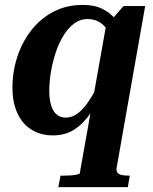

<svg xmlns="http://www.w3.org/2000/svg" viewBox="-20 -544 629 787"><path d="M219 223 228 176H242Q255 176 269.5 175Q284 174 295.5 171.5Q307 169 307 166L417 -452L426 -450L486 -519H575L458 144Q456 156 461.5 163.5Q467 171 480 173.5Q493 176 510 176H512L504 223ZM487 -402 441 -370Q434 -400 420 -421.5Q406 -443 385.5 -454.5Q365 -466 338 -466Q309 -466 284.5 -448Q260 -430 241 -399.5Q222 -369 209 -330.5Q196 -292 189 -251Q182 -210 182 -172Q182 -135 190 -110.5Q198 -86 213 -74Q228 -62 250 -62Q277 -62 300.5 -80.5Q324 -99 346.5 -133.5Q369 -168 391 -215L413 -191Q385 -130 354 -84Q323 -38 285.5 -13.5Q248 11 197 11Q148 11 110 -12Q72 -35 51.5 -79.5Q31 -124 31 -185Q31 -237 43.5 -286Q56 -335 80.5 -378.5Q105 -422 140 -454.5Q175 -487 220 -505.5Q265 -524 319 -524Q367 -524 400 -507.5Q433 -491 455 -463.5Q477 -436 487 -402Z"/></svg>

Font: Roboto Serif 72pt SemiCondensed SemiBold
Style: Italic
Weight: 600
Width: 4
Italic angle: -10°
Designer: Greg Gazdowicz
Foundry: Commercial Type
Version: Version 1.008